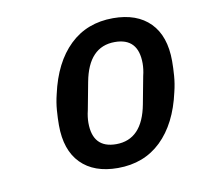

<svg xmlns="http://www.w3.org/2000/svg" viewBox="-52 -758 491 476"><g transform="rotate(-10 193.5 -520.0)"><path d="M209 -336Q149 -336 116 -369.5Q83 -403 83 -466Q83 -483 84.5 -503Q86 -523 91 -543Q108 -620 151.5 -662Q195 -704 261 -704Q321 -704 354 -670.5Q387 -637 387 -574Q387 -557 385.5 -537Q384 -517 379 -497Q362 -420 318.5 -378Q275 -336 209 -336ZM215 -395Q281 -395 297 -481L310 -550Q312 -558 313 -566Q314 -574 314 -581Q314 -645 255 -645Q189 -645 173 -559L160 -490Q158 -482 157 -474Q156 -466 156 -459Q156 -395 215 -395Z"/></g></svg>

Font: IBM Plex Sans Condensed Medium
Style: Italic
Weight: 500
Width: 3
Italic angle: -11°
Designer: Mike Abbink, Paul van der Laan, Pieter van Rosmalen
Foundry: Bold Monday
Version: Version 1.3